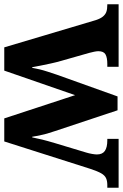

<svg xmlns="http://www.w3.org/2000/svg" viewBox="139 -718 576 900"><g transform="rotate(90 427.0 -268.0)"><path d="M71 -430Q64 -451 54.5 -462.5Q45 -474 32.5 -478.5Q20 -483 0 -483H-3V-536H290V-483H277Q247 -483 232 -474.5Q217 -466 217 -441Q217 -433 219.5 -421Q222 -409 225 -398L262 -268Q269 -244 274.5 -218.5Q280 -193 284.5 -170.5Q289 -148 292 -131H295Q298 -148 302 -165Q306 -182 312.5 -202Q319 -222 327 -246L429 -531H494L592 -236Q598 -218 602.5 -203Q607 -188 609.5 -175Q612 -162 614.5 -151Q617 -140 618 -131H621Q626 -156 631.5 -178.5Q637 -201 648 -238L692 -384Q696 -397 698.5 -411.5Q701 -426 701 -434Q701 -460 684.5 -471.5Q668 -483 635 -483H628V-536H857V-483H844Q825 -483 812 -477Q799 -471 789.5 -454.5Q780 -438 769 -405L640 0H532L423 -332L308 0H199Z"/></g></svg>

Font: Noto Serif Tamil
Style: Bold
Weight: 700
Designer: Indian Type Foundry, Tom Grace, and the Monotype Design Team
Foundry: Monotype Imaging Inc.
Version: Version 2.003